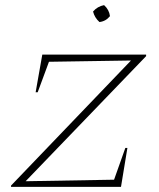

<svg xmlns="http://www.w3.org/2000/svg" viewBox="-20 -729 619 749"><path d="M550 -510 80 -22 425 -28 469 -152H477L452 0H23V-5L491 -493L171 -488L127 -369H119L145 -516H550ZM386 -709Q406 -691 409 -666Q393 -646 368 -643Q349 -660 343 -684Q360 -704 386 -709Z"/></svg>

Font: Piazzolla SC Thin
Style: Italic
Weight: 100
Italic angle: -11.3°
Designer: Juan Pablo del Peral
Foundry: Huerta Tipografica
Version: Version 1.330